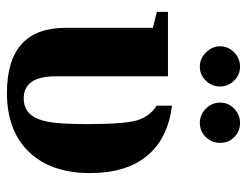

<svg xmlns="http://www.w3.org/2000/svg" viewBox="-100 -609 719 559"><g transform="rotate(90 259.5 -329.5)"><path d="M250.5 9.8Q61 9.8 61 -161.1V-415L14.6 -426.8V-459H202.1V-132.8Q202.1 -39.1 266.1 -39.1Q294.4 -39.1 310.8 -56.2Q327.1 -73.2 334.2 -108.2Q341.3 -143.1 341.3 -224.6Q341.3 -332 330.3 -369.1Q319.3 -406.2 287.6 -425.8V-470.7Q383.3 -459 433.6 -398.2Q483.9 -337.4 483.9 -232.4Q483.9 -118.7 422.4 -54.4Q360.8 9.8 250.5 9.8ZM337.9 -551.8Q314.5 -551.8 296.6 -569.1Q278.8 -586.4 278.8 -610.8Q278.8 -635.3 296.6 -652.1Q314.5 -668.9 337.9 -668.9Q361.8 -668.9 378.9 -652.3Q396 -635.7 396 -610.8Q396 -586.4 378.9 -569.1Q361.8 -551.8 337.9 -551.8ZM173.8 -551.8Q150.4 -551.8 132.6 -569.8Q114.7 -587.9 114.7 -610.8Q114.7 -634.3 132.3 -651.6Q149.9 -668.9 173.8 -668.9Q197.8 -668.9 214.8 -651.6Q231.9 -634.3 231.9 -610.8Q231.9 -586.4 214.8 -569.1Q197.8 -551.8 173.8 -551.8Z"/></g></svg>

Font: Liberation Serif
Style: Bold
Weight: 700
Designer: Steve Matteson
Foundry: Ascender Corporation
Version: Version 2.1.5